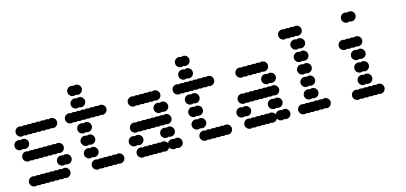

<svg xmlns="http://www.w3.org/2000/svg" viewBox="-61 -1084 3146 1488"><g transform="rotate(-15 1512.0 -340.0)"><path d="M36 -40C36 -18 54 0 76 0C82.5 0 88.6 -1.6 94 -4.3C99.4 -1.6 105.5 0 112 0C118.5 0 124.6 -1.6 130 -4.3C135.4 -1.6 141.5 0 148 0C154.5 0 160.6 -1.6 166 -4.3C171.4 -1.6 177.5 0 184 0C190.5 0 196.6 -1.6 202 -4.3C207.4 -1.6 213.5 0 220 0C226.5 0 232.6 -1.6 238 -4.3C243.4 -1.6 249.5 0 256 0C262.5 0 268.6 -1.6 274 -4.3C279.4 -1.6 285.5 0 292 0C298.5 0 304.6 -1.6 310 -4.3C315.4 -1.6 321.5 0 328 0C350 0 368 -18 368 -40C368 -62 350 -80 328 -80C321.5 -80 315.4 -78.4 310 -75.7C304.6 -78.4 298.5 -80 292 -80C285.5 -80 279.4 -78.4 274 -75.7C268.6 -78.4 262.5 -80 256 -80C249.5 -80 243.4 -78.4 238 -75.7C232.6 -78.4 226.5 -80 220 -80C213.5 -80 207.4 -78.4 202 -75.7C196.6 -78.4 190.5 -80 184 -80C177.5 -80 171.4 -78.4 166 -75.7C160.6 -78.4 154.5 -80 148 -80C141.5 -80 135.4 -78.4 130 -75.7C124.6 -78.4 118.5 -80 112 -80C105.5 -80 99.4 -78.4 94 -75.7C88.6 -78.4 82.5 -80 76 -80C54 -80 36 -62 36 -40ZM288 -140C288 -118 306 -100 328 -100C334.5 -100 340.6 -101.6 346 -104.3C351.4 -101.6 357.5 -100 364 -100C386 -100 404 -118 404 -140C404 -162 386 -180 364 -180C357.5 -180 351.4 -178.4 346 -175.7C340.6 -178.4 334.5 -180 328 -180C306 -180 288 -162 288 -140ZM36 -240C36 -218 54 -200 76 -200C82.5 -200 88.6 -201.6 94 -204.3C99.4 -201.6 105.5 -200 112 -200C118.5 -200 124.6 -201.6 130 -204.3C135.4 -201.6 141.5 -200 148 -200C154.5 -200 160.6 -201.6 166 -204.3C171.4 -201.6 177.5 -200 184 -200C190.5 -200 196.6 -201.6 202 -204.3C207.4 -201.6 213.5 -200 220 -200C226.5 -200 232.6 -201.6 238 -204.3C243.4 -201.6 249.5 -200 256 -200C262.5 -200 268.6 -201.6 274 -204.3C279.4 -201.6 285.5 -200 292 -200C298.5 -200 304.6 -201.6 310 -204.3C315.4 -201.6 321.5 -200 328 -200C350 -200 368 -218 368 -240C368 -262 350 -280 328 -280C321.5 -280 315.4 -278.4 310 -275.7C304.6 -278.4 298.5 -280 292 -280C285.5 -280 279.4 -278.4 274 -275.7C268.6 -278.4 262.5 -280 256 -280C249.5 -280 243.4 -278.4 238 -275.7C232.6 -278.4 226.5 -280 220 -280C213.5 -280 207.4 -278.4 202 -275.7C196.6 -278.4 190.5 -280 184 -280C177.5 -280 171.4 -278.4 166 -275.7C160.6 -278.4 154.5 -280 148 -280C141.5 -280 135.4 -278.4 130 -275.7C124.6 -278.4 118.5 -280 112 -280C105.5 -280 99.4 -278.4 94 -275.7C88.6 -278.4 82.5 -280 76 -280C54 -280 36 -262 36 -240ZM0 -340C0 -318 18 -300 40 -300C46.5 -300 52.6 -301.6 58 -304.3C63.4 -301.6 69.5 -300 76 -300C98 -300 116 -318 116 -340C116 -362 98 -380 76 -380C69.5 -380 63.4 -378.4 58 -375.7C52.6 -378.4 46.5 -380 40 -380C18 -380 0 -362 0 -340ZM36 -440C36 -418 54 -400 76 -400C82.5 -400 88.6 -401.6 94 -404.3C99.4 -401.6 105.5 -400 112 -400C118.5 -400 124.6 -401.6 130 -404.3C135.4 -401.6 141.5 -400 148 -400C154.5 -400 160.6 -401.6 166 -404.3C171.4 -401.6 177.5 -400 184 -400C190.5 -400 196.6 -401.6 202 -404.3C207.4 -401.6 213.5 -400 220 -400C226.5 -400 232.6 -401.6 238 -404.3C243.4 -401.6 249.5 -400 256 -400C262.5 -400 268.6 -401.6 274 -404.3C279.4 -401.6 285.5 -400 292 -400C298.5 -400 304.6 -401.6 310 -404.3C315.4 -401.6 321.5 -400 328 -400C350 -400 368 -418 368 -440C368 -462 350 -480 328 -480C321.5 -480 315.4 -478.4 310 -475.7C304.6 -478.4 298.5 -480 292 -480C285.5 -480 279.4 -478.4 274 -475.7C268.6 -478.4 262.5 -480 256 -480C249.5 -480 243.4 -478.4 238 -475.7C232.6 -478.4 226.5 -480 220 -480C213.5 -480 207.4 -478.4 202 -475.7C196.6 -478.4 190.5 -480 184 -480C177.5 -480 171.4 -478.4 166 -475.7C160.6 -478.4 154.5 -480 148 -480C141.5 -480 135.4 -478.4 130 -475.7C124.6 -478.4 118.5 -480 112 -480C105.5 -480 99.4 -478.4 94 -475.7C88.6 -478.4 82.5 -480 76 -480C54 -480 36 -462 36 -440Z M540 -40C540 -18 558 0 580 0C586.5 0 592.6 -1.6 598 -4.3C603.4 -1.6 609.5 0 616 0C622.5 0 628.6 -1.6 634 -4.3C639.4 -1.6 645.5 0 652 0C658.5 0 664.6 -1.6 670 -4.3C675.4 -1.6 681.5 0 688 0C694.5 0 700.6 -1.6 706 -4.3C711.4 -1.6 717.5 0 724 0C730.5 0 736.6 -1.6 742 -4.3C747.4 -1.6 753.5 0 760 0C782 0 800 -18 800 -40C800 -62 782 -80 760 -80C753.5 -80 747.4 -78.4 742 -75.7C736.6 -78.4 730.5 -80 724 -80C717.5 -80 711.4 -78.4 706 -75.7C700.6 -78.4 694.5 -80 688 -80C681.5 -80 675.4 -78.4 670 -75.7C664.6 -78.4 658.5 -80 652 -80C645.5 -80 639.4 -78.4 634 -75.7C628.6 -78.4 622.5 -80 616 -80C609.5 -80 603.4 -78.4 598 -75.7C592.6 -78.4 586.5 -80 580 -80C558 -80 540 -62 540 -40ZM504 -140C504 -118 522 -100 544 -100C550.5 -100 556.6 -101.6 562 -104.3C567.4 -101.6 573.5 -100 580 -100C602 -100 620 -118 620 -140C620 -162 602 -180 580 -180C573.5 -180 567.4 -178.4 562 -175.7C556.6 -178.4 550.5 -180 544 -180C522 -180 504 -162 504 -140ZM504 -240C504 -218 522 -200 544 -200C550.5 -200 556.6 -201.6 562 -204.3C567.4 -201.6 573.5 -200 580 -200C602 -200 620 -218 620 -240C620 -262 602 -280 580 -280C573.5 -280 567.4 -278.4 562 -275.7C556.6 -278.4 550.5 -280 544 -280C522 -280 504 -262 504 -240ZM504 -340C504 -318 522 -300 544 -300C550.5 -300 556.6 -301.6 562 -304.3C567.4 -301.6 573.5 -300 580 -300C602 -300 620 -318 620 -340C620 -362 602 -380 580 -380C573.5 -380 567.4 -378.4 562 -375.7C556.6 -378.4 550.5 -380 544 -380C522 -380 504 -362 504 -340ZM432 -440C432 -418 450 -400 472 -400C478.5 -400 484.6 -401.6 490 -404.3C495.4 -401.6 501.5 -400 508 -400C514.5 -400 520.6 -401.6 526 -404.3C531.4 -401.6 537.5 -400 544 -400C550.5 -400 556.6 -401.6 562 -404.3C567.4 -401.6 573.5 -400 580 -400C586.5 -400 592.6 -401.6 598 -404.3C603.4 -401.6 609.5 -400 616 -400C622.5 -400 628.6 -401.6 634 -404.3C639.4 -401.6 645.5 -400 652 -400C658.5 -400 664.6 -401.6 670 -404.3C675.4 -401.6 681.5 -400 688 -400C694.5 -400 700.6 -401.6 706 -404.3C711.4 -401.6 717.5 -400 724 -400C746 -400 764 -418 764 -440C764 -462 746 -480 724 -480C717.5 -480 711.4 -478.4 706 -475.7C700.6 -478.4 694.5 -480 688 -480C681.5 -480 675.4 -478.4 670 -475.7C664.6 -478.4 658.5 -480 652 -480C645.5 -480 639.4 -478.4 634 -475.7C628.6 -478.4 622.5 -480 616 -480C609.5 -480 603.4 -478.4 598 -475.7C592.6 -478.4 586.5 -480 580 -480C573.5 -480 567.4 -478.4 562 -475.7C556.6 -478.4 550.5 -480 544 -480C537.5 -480 531.4 -478.4 526 -475.7C520.6 -478.4 514.5 -480 508 -480C501.5 -480 495.4 -478.4 490 -475.7C484.6 -478.4 478.5 -480 472 -480C450 -480 432 -462 432 -440ZM504 -540C504 -518 522 -500 544 -500C550.5 -500 556.6 -501.6 562 -504.3C567.4 -501.6 573.5 -500 580 -500C602 -500 620 -518 620 -540C620 -562 602 -580 580 -580C573.5 -580 567.4 -578.4 562 -575.7C556.6 -578.4 550.5 -580 544 -580C522 -580 504 -562 504 -540ZM504 -640C504 -618 522 -600 544 -600C550.5 -600 556.6 -601.6 562 -604.3C567.4 -601.6 573.5 -600 580 -600C602 -600 620 -618 620 -640C620 -662 602 -680 580 -680C573.5 -680 567.4 -678.4 562 -675.7C556.6 -678.4 550.5 -680 544 -680C522 -680 504 -662 504 -640Z M900 -40C900 -18 918 0 940 0C946.5 0 952.6 -1.6 958 -4.3C963.4 -1.6 969.5 0 976 0C982.5 0 988.6 -1.6 994 -4.3C999.4 -1.6 1005.5 0 1012 0C1018.5 0 1024.6 -1.6 1030 -4.3C1035.4 -1.6 1041.5 0 1048 0C1054.5 0 1060.6 -1.6 1066 -4.3C1071.4 -1.6 1077.5 0 1084 0C1090.5 0 1096.6 -1.6 1102 -4.3C1107.4 -1.6 1113.5 0 1120 0C1135.8 0 1149.5 -9.3 1156 -22.6C1162.5 -9.3 1176.2 0 1192 0C1198.5 0 1204.6 -1.6 1210 -4.3C1215.4 -1.6 1221.5 0 1228 0C1250 0 1268 -18 1268 -40C1268 -62 1250 -80 1228 -80C1221.5 -80 1215.4 -78.4 1210 -75.7C1204.6 -78.4 1198.5 -80 1192 -80C1176.2 -80 1162.5 -70.7 1156 -57.4C1149.5 -70.7 1135.8 -80 1120 -80C1113.5 -80 1107.4 -78.4 1102 -75.7C1096.6 -78.4 1090.5 -80 1084 -80C1077.5 -80 1071.4 -78.4 1066 -75.7C1060.6 -78.4 1054.5 -80 1048 -80C1041.5 -80 1035.4 -78.4 1030 -75.7C1024.6 -78.4 1018.5 -80 1012 -80C1005.5 -80 999.4 -78.4 994 -75.7C988.6 -78.4 982.5 -80 976 -80C969.5 -80 963.4 -78.4 958 -75.7C952.6 -78.4 946.5 -80 940 -80C918 -80 900 -62 900 -40ZM1116 -140C1116 -118 1134 -100 1156 -100C1162.5 -100 1168.6 -101.6 1174 -104.3C1179.4 -101.6 1185.5 -100 1192 -100C1214 -100 1232 -118 1232 -140C1232 -162 1214 -180 1192 -180C1185.5 -180 1179.4 -178.4 1174 -175.7C1168.6 -178.4 1162.5 -180 1156 -180C1134 -180 1116 -162 1116 -140ZM864 -140C864 -118 882 -100 904 -100C910.5 -100 916.6 -101.6 922 -104.3C927.4 -101.6 933.5 -100 940 -100C962 -100 980 -118 980 -140C980 -162 962 -180 940 -180C933.5 -180 927.4 -178.4 922 -175.7C916.6 -178.4 910.5 -180 904 -180C882 -180 864 -162 864 -140ZM900 -240C900 -218 918 -200 940 -200C946.5 -200 952.6 -201.6 958 -204.3C963.4 -201.6 969.5 -200 976 -200C982.5 -200 988.6 -201.6 994 -204.3C999.4 -201.6 1005.5 -200 1012 -200C1018.5 -200 1024.6 -201.6 1030 -204.3C1035.4 -201.6 1041.5 -200 1048 -200C1054.5 -200 1060.6 -201.6 1066 -204.3C1071.4 -201.6 1077.5 -200 1084 -200C1090.5 -200 1096.6 -201.6 1102 -204.3C1107.4 -201.6 1113.5 -200 1120 -200C1126.5 -200 1132.6 -201.6 1138 -204.3C1143.4 -201.6 1149.5 -200 1156 -200C1162.5 -200 1168.6 -201.6 1174 -204.3C1179.4 -201.6 1185.5 -200 1192 -200C1214 -200 1232 -218 1232 -240C1232 -262 1214 -280 1192 -280C1185.5 -280 1179.4 -278.4 1174 -275.7C1168.6 -278.4 1162.5 -280 1156 -280C1149.5 -280 1143.4 -278.4 1138 -275.7C1132.6 -278.4 1126.5 -280 1120 -280C1113.5 -280 1107.4 -278.4 1102 -275.7C1096.6 -278.4 1090.5 -280 1084 -280C1077.5 -280 1071.4 -278.4 1066 -275.7C1060.6 -278.4 1054.5 -280 1048 -280C1041.5 -280 1035.4 -278.4 1030 -275.7C1024.6 -278.4 1018.5 -280 1012 -280C1005.5 -280 999.4 -278.4 994 -275.7C988.6 -278.4 982.5 -280 976 -280C969.5 -280 963.4 -278.4 958 -275.7C952.6 -278.4 946.5 -280 940 -280C918 -280 900 -262 900 -240ZM1116 -340C1116 -318 1134 -300 1156 -300C1162.5 -300 1168.6 -301.6 1174 -304.3C1179.4 -301.6 1185.5 -300 1192 -300C1214 -300 1232 -318 1232 -340C1232 -362 1214 -380 1192 -380C1185.5 -380 1179.4 -378.4 1174 -375.7C1168.6 -378.4 1162.5 -380 1156 -380C1134 -380 1116 -362 1116 -340ZM936 -440C936 -418 954 -400 976 -400C982.5 -400 988.6 -401.6 994 -404.3C999.4 -401.6 1005.5 -400 1012 -400C1018.5 -400 1024.6 -401.6 1030 -404.3C1035.4 -401.6 1041.5 -400 1048 -400C1054.5 -400 1060.6 -401.6 1066 -404.3C1071.4 -401.6 1077.5 -400 1084 -400C1090.5 -400 1096.6 -401.6 1102 -404.3C1107.4 -401.6 1113.5 -400 1120 -400C1126.5 -400 1132.6 -401.6 1138 -404.3C1143.4 -401.6 1149.5 -400 1156 -400C1178 -400 1196 -418 1196 -440C1196 -462 1178 -480 1156 -480C1149.5 -480 1143.4 -478.4 1138 -475.7C1132.6 -478.4 1126.5 -480 1120 -480C1113.5 -480 1107.4 -478.4 1102 -475.7C1096.6 -478.4 1090.5 -480 1084 -480C1077.5 -480 1071.4 -478.4 1066 -475.7C1060.6 -478.4 1054.5 -480 1048 -480C1041.5 -480 1035.4 -478.4 1030 -475.7C1024.6 -478.4 1018.5 -480 1012 -480C1005.5 -480 999.4 -478.4 994 -475.7C988.6 -478.4 982.5 -480 976 -480C954 -480 936 -462 936 -440Z M1404 -40C1404 -18 1422 0 1444 0C1450.5 0 1456.6 -1.6 1462 -4.3C1467.4 -1.6 1473.5 0 1480 0C1486.5 0 1492.6 -1.6 1498 -4.3C1503.4 -1.6 1509.5 0 1516 0C1522.5 0 1528.6 -1.6 1534 -4.3C1539.4 -1.6 1545.5 0 1552 0C1558.5 0 1564.6 -1.6 1570 -4.3C1575.4 -1.6 1581.5 0 1588 0C1594.5 0 1600.6 -1.6 1606 -4.3C1611.4 -1.6 1617.5 0 1624 0C1646 0 1664 -18 1664 -40C1664 -62 1646 -80 1624 -80C1617.5 -80 1611.4 -78.4 1606 -75.7C1600.6 -78.4 1594.5 -80 1588 -80C1581.5 -80 1575.4 -78.4 1570 -75.7C1564.6 -78.4 1558.5 -80 1552 -80C1545.5 -80 1539.4 -78.4 1534 -75.7C1528.6 -78.4 1522.5 -80 1516 -80C1509.5 -80 1503.4 -78.4 1498 -75.7C1492.6 -78.4 1486.5 -80 1480 -80C1473.5 -80 1467.4 -78.4 1462 -75.7C1456.6 -78.4 1450.5 -80 1444 -80C1422 -80 1404 -62 1404 -40ZM1368 -140C1368 -118 1386 -100 1408 -100C1414.5 -100 1420.6 -101.6 1426 -104.3C1431.4 -101.6 1437.5 -100 1444 -100C1466 -100 1484 -118 1484 -140C1484 -162 1466 -180 1444 -180C1437.5 -180 1431.4 -178.4 1426 -175.7C1420.6 -178.4 1414.5 -180 1408 -180C1386 -180 1368 -162 1368 -140ZM1368 -240C1368 -218 1386 -200 1408 -200C1414.5 -200 1420.6 -201.6 1426 -204.3C1431.4 -201.6 1437.5 -200 1444 -200C1466 -200 1484 -218 1484 -240C1484 -262 1466 -280 1444 -280C1437.5 -280 1431.4 -278.4 1426 -275.7C1420.6 -278.4 1414.5 -280 1408 -280C1386 -280 1368 -262 1368 -240ZM1368 -340C1368 -318 1386 -300 1408 -300C1414.5 -300 1420.6 -301.6 1426 -304.3C1431.4 -301.6 1437.5 -300 1444 -300C1466 -300 1484 -318 1484 -340C1484 -362 1466 -380 1444 -380C1437.5 -380 1431.4 -378.4 1426 -375.7C1420.6 -378.4 1414.5 -380 1408 -380C1386 -380 1368 -362 1368 -340ZM1296 -440C1296 -418 1314 -400 1336 -400C1342.5 -400 1348.6 -401.6 1354 -404.3C1359.4 -401.6 1365.5 -400 1372 -400C1378.5 -400 1384.6 -401.6 1390 -404.3C1395.4 -401.6 1401.5 -400 1408 -400C1414.5 -400 1420.6 -401.6 1426 -404.3C1431.4 -401.6 1437.5 -400 1444 -400C1450.5 -400 1456.6 -401.6 1462 -404.3C1467.4 -401.6 1473.5 -400 1480 -400C1486.5 -400 1492.6 -401.6 1498 -404.3C1503.4 -401.6 1509.5 -400 1516 -400C1522.5 -400 1528.6 -401.6 1534 -404.3C1539.4 -401.6 1545.5 -400 1552 -400C1558.5 -400 1564.6 -401.6 1570 -404.3C1575.4 -401.6 1581.5 -400 1588 -400C1610 -400 1628 -418 1628 -440C1628 -462 1610 -480 1588 -480C1581.5 -480 1575.4 -478.4 1570 -475.7C1564.6 -478.4 1558.5 -480 1552 -480C1545.5 -480 1539.4 -478.4 1534 -475.7C1528.6 -478.4 1522.5 -480 1516 -480C1509.5 -480 1503.4 -478.4 1498 -475.7C1492.6 -478.4 1486.5 -480 1480 -480C1473.5 -480 1467.4 -478.4 1462 -475.7C1456.6 -478.4 1450.5 -480 1444 -480C1437.5 -480 1431.4 -478.4 1426 -475.7C1420.6 -478.4 1414.5 -480 1408 -480C1401.5 -480 1395.4 -478.4 1390 -475.7C1384.6 -478.4 1378.5 -480 1372 -480C1365.5 -480 1359.4 -478.4 1354 -475.7C1348.6 -478.4 1342.5 -480 1336 -480C1314 -480 1296 -462 1296 -440ZM1368 -540C1368 -518 1386 -500 1408 -500C1414.5 -500 1420.6 -501.6 1426 -504.3C1431.4 -501.6 1437.5 -500 1444 -500C1466 -500 1484 -518 1484 -540C1484 -562 1466 -580 1444 -580C1437.5 -580 1431.4 -578.4 1426 -575.7C1420.6 -578.4 1414.5 -580 1408 -580C1386 -580 1368 -562 1368 -540ZM1368 -640C1368 -618 1386 -600 1408 -600C1414.5 -600 1420.6 -601.6 1426 -604.3C1431.4 -601.6 1437.5 -600 1444 -600C1466 -600 1484 -618 1484 -640C1484 -662 1466 -680 1444 -680C1437.5 -680 1431.4 -678.4 1426 -675.7C1420.6 -678.4 1414.5 -680 1408 -680C1386 -680 1368 -662 1368 -640Z M1764 -40C1764 -18 1782 0 1804 0C1810.5 0 1816.6 -1.6 1822 -4.3C1827.4 -1.6 1833.5 0 1840 0C1846.5 0 1852.6 -1.6 1858 -4.3C1863.4 -1.6 1869.5 0 1876 0C1882.5 0 1888.6 -1.6 1894 -4.3C1899.4 -1.6 1905.5 0 1912 0C1918.5 0 1924.6 -1.6 1930 -4.3C1935.4 -1.6 1941.5 0 1948 0C1954.5 0 1960.6 -1.6 1966 -4.3C1971.4 -1.6 1977.5 0 1984 0C1999.8 0 2013.5 -9.3 2020 -22.6C2026.5 -9.3 2040.2 0 2056 0C2062.5 0 2068.6 -1.6 2074 -4.3C2079.4 -1.6 2085.5 0 2092 0C2114 0 2132 -18 2132 -40C2132 -62 2114 -80 2092 -80C2085.5 -80 2079.4 -78.4 2074 -75.7C2068.6 -78.4 2062.5 -80 2056 -80C2040.2 -80 2026.5 -70.7 2020 -57.4C2013.5 -70.7 1999.8 -80 1984 -80C1977.5 -80 1971.4 -78.4 1966 -75.7C1960.6 -78.4 1954.5 -80 1948 -80C1941.5 -80 1935.4 -78.4 1930 -75.7C1924.6 -78.4 1918.5 -80 1912 -80C1905.5 -80 1899.4 -78.4 1894 -75.7C1888.6 -78.4 1882.5 -80 1876 -80C1869.5 -80 1863.4 -78.4 1858 -75.7C1852.6 -78.4 1846.5 -80 1840 -80C1833.5 -80 1827.4 -78.4 1822 -75.7C1816.6 -78.4 1810.5 -80 1804 -80C1782 -80 1764 -62 1764 -40ZM1980 -140C1980 -118 1998 -100 2020 -100C2026.5 -100 2032.6 -101.6 2038 -104.3C2043.4 -101.6 2049.5 -100 2056 -100C2078 -100 2096 -118 2096 -140C2096 -162 2078 -180 2056 -180C2049.5 -180 2043.4 -178.4 2038 -175.7C2032.6 -178.4 2026.5 -180 2020 -180C1998 -180 1980 -162 1980 -140ZM1728 -140C1728 -118 1746 -100 1768 -100C1774.5 -100 1780.6 -101.6 1786 -104.3C1791.4 -101.6 1797.5 -100 1804 -100C1826 -100 1844 -118 1844 -140C1844 -162 1826 -180 1804 -180C1797.5 -180 1791.4 -178.4 1786 -175.7C1780.6 -178.4 1774.5 -180 1768 -180C1746 -180 1728 -162 1728 -140ZM1764 -240C1764 -218 1782 -200 1804 -200C1810.5 -200 1816.6 -201.6 1822 -204.3C1827.4 -201.6 1833.5 -200 1840 -200C1846.5 -200 1852.6 -201.6 1858 -204.3C1863.4 -201.6 1869.5 -200 1876 -200C1882.5 -200 1888.6 -201.6 1894 -204.3C1899.4 -201.6 1905.5 -200 1912 -200C1918.5 -200 1924.6 -201.6 1930 -204.3C1935.4 -201.6 1941.5 -200 1948 -200C1954.5 -200 1960.6 -201.6 1966 -204.3C1971.4 -201.6 1977.5 -200 1984 -200C1990.5 -200 1996.6 -201.6 2002 -204.3C2007.4 -201.6 2013.5 -200 2020 -200C2026.5 -200 2032.6 -201.6 2038 -204.3C2043.4 -201.6 2049.5 -200 2056 -200C2078 -200 2096 -218 2096 -240C2096 -262 2078 -280 2056 -280C2049.5 -280 2043.4 -278.4 2038 -275.7C2032.6 -278.4 2026.5 -280 2020 -280C2013.5 -280 2007.4 -278.4 2002 -275.7C1996.6 -278.4 1990.5 -280 1984 -280C1977.5 -280 1971.4 -278.4 1966 -275.7C1960.6 -278.4 1954.5 -280 1948 -280C1941.5 -280 1935.4 -278.4 1930 -275.7C1924.6 -278.4 1918.5 -280 1912 -280C1905.5 -280 1899.4 -278.4 1894 -275.7C1888.6 -278.4 1882.5 -280 1876 -280C1869.5 -280 1863.4 -278.4 1858 -275.7C1852.6 -278.4 1846.5 -280 1840 -280C1833.5 -280 1827.4 -278.4 1822 -275.7C1816.6 -278.4 1810.5 -280 1804 -280C1782 -280 1764 -262 1764 -240ZM1980 -340C1980 -318 1998 -300 2020 -300C2026.5 -300 2032.6 -301.6 2038 -304.3C2043.4 -301.6 2049.5 -300 2056 -300C2078 -300 2096 -318 2096 -340C2096 -362 2078 -380 2056 -380C2049.5 -380 2043.4 -378.4 2038 -375.7C2032.6 -378.4 2026.5 -380 2020 -380C1998 -380 1980 -362 1980 -340ZM1800 -440C1800 -418 1818 -400 1840 -400C1846.5 -400 1852.6 -401.6 1858 -404.3C1863.4 -401.6 1869.5 -400 1876 -400C1882.5 -400 1888.6 -401.6 1894 -404.3C1899.4 -401.6 1905.5 -400 1912 -400C1918.5 -400 1924.6 -401.6 1930 -404.3C1935.4 -401.6 1941.5 -400 1948 -400C1954.5 -400 1960.6 -401.6 1966 -404.3C1971.4 -401.6 1977.5 -400 1984 -400C1990.5 -400 1996.6 -401.6 2002 -404.3C2007.4 -401.6 2013.5 -400 2020 -400C2042 -400 2060 -418 2060 -440C2060 -462 2042 -480 2020 -480C2013.5 -480 2007.4 -478.4 2002 -475.7C1996.6 -478.4 1990.5 -480 1984 -480C1977.5 -480 1971.4 -478.4 1966 -475.7C1960.6 -478.4 1954.5 -480 1948 -480C1941.5 -480 1935.4 -478.4 1930 -475.7C1924.6 -478.4 1918.5 -480 1912 -480C1905.5 -480 1899.4 -478.4 1894 -475.7C1888.6 -478.4 1882.5 -480 1876 -480C1869.5 -480 1863.4 -478.4 1858 -475.7C1852.6 -478.4 1846.5 -480 1840 -480C1818 -480 1800 -462 1800 -440Z M2196 -40C2196 -18 2214 0 2236 0C2242.5 0 2248.6 -1.6 2254 -4.3C2259.4 -1.6 2265.5 0 2272 0C2278.5 0 2284.6 -1.6 2290 -4.3C2295.4 -1.6 2301.5 0 2308 0C2314.5 0 2320.6 -1.6 2326 -4.3C2331.4 -1.6 2337.5 0 2344 0C2350.5 0 2356.6 -1.6 2362 -4.3C2367.4 -1.6 2373.5 0 2380 0C2386.5 0 2392.6 -1.6 2398 -4.3C2403.4 -1.6 2409.5 0 2416 0C2438 0 2456 -18 2456 -40C2456 -62 2438 -80 2416 -80C2409.5 -80 2403.4 -78.4 2398 -75.7C2392.6 -78.4 2386.5 -80 2380 -80C2373.5 -80 2367.4 -78.4 2362 -75.7C2356.6 -78.4 2350.5 -80 2344 -80C2337.5 -80 2331.4 -78.4 2326 -75.7C2320.6 -78.4 2314.5 -80 2308 -80C2301.5 -80 2295.4 -78.4 2290 -75.7C2284.6 -78.4 2278.5 -80 2272 -80C2265.5 -80 2259.4 -78.4 2254 -75.7C2248.6 -78.4 2242.5 -80 2236 -80C2214 -80 2196 -62 2196 -40ZM2268 -140C2268 -118 2286 -100 2308 -100C2314.5 -100 2320.6 -101.6 2326 -104.3C2331.4 -101.6 2337.5 -100 2344 -100C2366 -100 2384 -118 2384 -140C2384 -162 2366 -180 2344 -180C2337.5 -180 2331.4 -178.4 2326 -175.7C2320.6 -178.4 2314.5 -180 2308 -180C2286 -180 2268 -162 2268 -140ZM2268 -240C2268 -218 2286 -200 2308 -200C2314.5 -200 2320.6 -201.6 2326 -204.3C2331.4 -201.6 2337.5 -200 2344 -200C2366 -200 2384 -218 2384 -240C2384 -262 2366 -280 2344 -280C2337.5 -280 2331.4 -278.4 2326 -275.7C2320.6 -278.4 2314.5 -280 2308 -280C2286 -280 2268 -262 2268 -240ZM2268 -340C2268 -318 2286 -300 2308 -300C2314.5 -300 2320.6 -301.6 2326 -304.3C2331.4 -301.6 2337.5 -300 2344 -300C2366 -300 2384 -318 2384 -340C2384 -362 2366 -380 2344 -380C2337.5 -380 2331.4 -378.4 2326 -375.7C2320.6 -378.4 2314.5 -380 2308 -380C2286 -380 2268 -362 2268 -340ZM2268 -440C2268 -418 2286 -400 2308 -400C2314.5 -400 2320.6 -401.6 2326 -404.3C2331.4 -401.6 2337.5 -400 2344 -400C2366 -400 2384 -418 2384 -440C2384 -462 2366 -480 2344 -480C2337.5 -480 2331.4 -478.4 2326 -475.7C2320.6 -478.4 2314.5 -480 2308 -480C2286 -480 2268 -462 2268 -440ZM2268 -540C2268 -518 2286 -500 2308 -500C2314.5 -500 2320.6 -501.6 2326 -504.3C2331.4 -501.6 2337.5 -500 2344 -500C2366 -500 2384 -518 2384 -540C2384 -562 2366 -580 2344 -580C2337.5 -580 2331.4 -578.4 2326 -575.7C2320.6 -578.4 2314.5 -580 2308 -580C2286 -580 2268 -562 2268 -540ZM2196 -640C2196 -618 2214 -600 2236 -600C2242.5 -600 2248.6 -601.6 2254 -604.3C2259.4 -601.6 2265.5 -600 2272 -600C2278.5 -600 2284.6 -601.6 2290 -604.3C2295.4 -601.6 2301.5 -600 2308 -600C2314.5 -600 2320.6 -601.6 2326 -604.3C2331.4 -601.6 2337.5 -600 2344 -600C2366 -600 2384 -618 2384 -640C2384 -662 2366 -680 2344 -680C2337.5 -680 2331.4 -678.4 2326 -675.7C2320.6 -678.4 2314.5 -680 2308 -680C2301.5 -680 2295.4 -678.4 2290 -675.7C2284.6 -678.4 2278.5 -680 2272 -680C2265.5 -680 2259.4 -678.4 2254 -675.7C2248.6 -678.4 2242.5 -680 2236 -680C2214 -680 2196 -662 2196 -640Z M2628 -40C2628 -18 2646 0 2668 0C2674.5 0 2680.6 -1.6 2686 -4.3C2691.4 -1.6 2697.5 0 2704 0C2710.5 0 2716.6 -1.6 2722 -4.3C2727.4 -1.6 2733.5 0 2740 0C2746.5 0 2752.6 -1.6 2758 -4.3C2763.4 -1.6 2769.5 0 2776 0C2782.5 0 2788.6 -1.6 2794 -4.3C2799.4 -1.6 2805.5 0 2812 0C2818.5 0 2824.6 -1.6 2830 -4.3C2835.4 -1.6 2841.5 0 2848 0C2870 0 2888 -18 2888 -40C2888 -62 2870 -80 2848 -80C2841.5 -80 2835.4 -78.4 2830 -75.7C2824.6 -78.4 2818.5 -80 2812 -80C2805.5 -80 2799.4 -78.4 2794 -75.7C2788.6 -78.4 2782.5 -80 2776 -80C2769.5 -80 2763.4 -78.4 2758 -75.7C2752.6 -78.4 2746.5 -80 2740 -80C2733.5 -80 2727.4 -78.4 2722 -75.7C2716.6 -78.4 2710.5 -80 2704 -80C2697.5 -80 2691.4 -78.4 2686 -75.7C2680.6 -78.4 2674.5 -80 2668 -80C2646 -80 2628 -62 2628 -40ZM2700 -140C2700 -118 2718 -100 2740 -100C2746.5 -100 2752.6 -101.6 2758 -104.3C2763.4 -101.6 2769.5 -100 2776 -100C2798 -100 2816 -118 2816 -140C2816 -162 2798 -180 2776 -180C2769.5 -180 2763.4 -178.4 2758 -175.7C2752.6 -178.4 2746.5 -180 2740 -180C2718 -180 2700 -162 2700 -140ZM2700 -240C2700 -218 2718 -200 2740 -200C2746.5 -200 2752.6 -201.6 2758 -204.3C2763.4 -201.6 2769.5 -200 2776 -200C2798 -200 2816 -218 2816 -240C2816 -262 2798 -280 2776 -280C2769.5 -280 2763.4 -278.4 2758 -275.7C2752.6 -278.4 2746.5 -280 2740 -280C2718 -280 2700 -262 2700 -240ZM2700 -340C2700 -318 2718 -300 2740 -300C2746.5 -300 2752.6 -301.6 2758 -304.3C2763.4 -301.6 2769.5 -300 2776 -300C2798 -300 2816 -318 2816 -340C2816 -362 2798 -380 2776 -380C2769.5 -380 2763.4 -378.4 2758 -375.7C2752.6 -378.4 2746.5 -380 2740 -380C2718 -380 2700 -362 2700 -340ZM2628 -440C2628 -418 2646 -400 2668 -400C2674.5 -400 2680.6 -401.6 2686 -404.3C2691.4 -401.6 2697.5 -400 2704 -400C2710.5 -400 2716.6 -401.6 2722 -404.3C2727.4 -401.6 2733.5 -400 2740 -400C2746.5 -400 2752.6 -401.6 2758 -404.3C2763.4 -401.6 2769.5 -400 2776 -400C2798 -400 2816 -418 2816 -440C2816 -462 2798 -480 2776 -480C2769.5 -480 2763.4 -478.4 2758 -475.7C2752.6 -478.4 2746.5 -480 2740 -480C2733.5 -480 2727.4 -478.4 2722 -475.7C2716.6 -478.4 2710.5 -480 2704 -480C2697.5 -480 2691.4 -478.4 2686 -475.7C2680.6 -478.4 2674.5 -480 2668 -480C2646 -480 2628 -462 2628 -440ZM2700 -640C2700 -618 2718 -600 2740 -600C2746.5 -600 2752.6 -601.6 2758 -604.3C2763.4 -601.6 2769.5 -600 2776 -600C2798 -600 2816 -618 2816 -640C2816 -662 2798 -680 2776 -680C2769.5 -680 2763.4 -678.4 2758 -675.7C2752.6 -678.4 2746.5 -680 2740 -680C2718 -680 2700 -662 2700 -640Z"/></g></svg>

Font: Dotrice Condensed
Style: Bold
Weight: 700
Width: 2
Monospace: yes
Designer: Paul Flo Williams
Foundry: His Deeds Are Dust
Version: Version 1.001